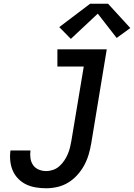

<svg xmlns="http://www.w3.org/2000/svg" viewBox="-20 -999 717 1027"><path d="M227 8Q199 8 171.5 3.5Q144 -1 120 -12.5Q96 -24 77.5 -43Q59 -62 48.5 -86Q38 -110 35 -138Q32 -166 36 -194H143Q140 -173 143 -152.5Q146 -132 157 -116Q168 -100 187 -92Q206 -84 227 -84Q246 -84 264.5 -90.5Q283 -97 298 -110.5Q313 -124 324 -140.5Q335 -157 342.5 -174.5Q350 -192 354.5 -210.5Q359 -229 362 -247L428 -643H287V-735H551L468 -232Q463 -203 454.5 -173.5Q446 -144 431 -116Q416 -88 394 -63.5Q372 -39 345 -22.5Q318 -6 287.5 1Q257 8 227 8ZM359 -791 297 -854 462 -979H558L677 -849L604 -796L503 -926Z"/></svg>

Font: Iosevka SS04 SmBd Ex Obl
Style: Regular
Weight: 600
Width: 7
Italic angle: -9°
Monospace: yes
Designer: Belleve Invis
Foundry: Belleve Invis
Version: Version 19.0.0; ttfautohint (v1.8.4)